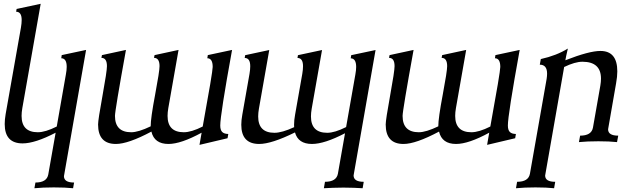

<svg xmlns="http://www.w3.org/2000/svg" viewBox="-20 -752 3340 1016"><path d="M366.7 244.1Q326.7 239.7 264.6 239.7Q205.6 239.7 162.1 244.1L167.5 213.9Q227.5 213.9 235.4 171.4L274.4 -49.8Q165.5 6.8 99.6 6.8Q4.9 6.8 4.9 -95.7Q4.9 -119.1 9.8 -147.9L90.8 -606Q94.7 -628.9 94.7 -646Q94.7 -689.9 65.4 -689.9L67.9 -704.6L195.3 -731.9L98.1 -179.7Q94.2 -157.2 94.2 -138.7Q94.2 -52.2 180.2 -52.2Q220.2 -52.2 280.3 -82.5L328.6 -357.9Q333 -381.3 333 -398.4Q333 -443.4 304.2 -443.8L306.6 -460.4L435.5 -487.8Q319.3 171.4 318.4 180.2Q318.4 213.9 372.1 213.9Z M1035.6 14.6 1046.9 -49.8Q937.5 9.8 871.6 9.8Q796.4 9.8 781.2 -55.7Q658.2 9.8 593.3 9.8Q499 9.8 499 -93.3Q499 -117.7 522.5 -246.3Q545.9 -375 545.9 -401.9Q545.9 -445.8 516.6 -445.8L519.5 -460.4L646.5 -487.8Q588.4 -167 588.4 -138.7Q588.4 -52.2 674.3 -52.2Q712.4 -52.2 777.3 -83.5Q777.3 -126.5 800.8 -250.7Q824.2 -375 824.2 -401.9Q824.2 -445.8 794.9 -445.8L797.9 -460.4L924.8 -487.8L870.6 -179.7Q866.7 -157.2 866.7 -138.7Q866.7 -52.2 952.6 -52.2Q992.7 -52.2 1052.7 -82.5Q1105.5 -371.6 1105.5 -397.9Q1105.5 -443.4 1077.1 -443.8L1079.6 -460.4L1208 -487.8Q1145.5 -144 1145.5 -87.9Q1145.5 -64.5 1155.5 -54Q1165.5 -43.5 1188 -43L1184.1 -20.5Z M1898.9 244.1Q1858.4 241.2 1797.4 240.7Q1737.8 241.2 1693.8 244.1L1699.7 210Q1760.3 210 1768.1 167L1805.7 -46.9Q1696.8 9.8 1630.9 9.8Q1557.6 9.8 1541 -51.3Q1417 9.8 1351.6 9.8Q1256.8 9.8 1256.8 -91.8Q1256.8 -115.7 1262.2 -145L1300.3 -361.3Q1304.2 -384.3 1304.2 -401.4Q1304.2 -445.3 1274.9 -445.3L1277.3 -460L1404.8 -487.3L1350.1 -176.8Q1346.2 -154.3 1346.2 -135.7Q1346.2 -49.3 1432.1 -49.3Q1472.2 -49.3 1536.6 -79.1L1536.1 -92.3Q1536.1 -115.7 1541.5 -145L1579.6 -361.3Q1583.5 -384.3 1583.5 -401.4Q1583.5 -445.3 1554.2 -445.3L1556.6 -460L1684.1 -487.3L1629.4 -176.8Q1625.5 -154.3 1625.5 -135.7Q1625.5 -49.3 1711.4 -49.3Q1751.5 -49.3 1811.5 -79.6L1860.4 -357.4Q1864.7 -380.9 1864.7 -397.9Q1864.7 -442.9 1835.9 -443.4L1838.4 -460L1967.3 -487.3Q1852.1 167 1851.1 176.3Q1851.1 210 1904.8 210Z M2557.6 14.6 2568.8 -49.8Q2459.5 9.8 2393.6 9.8Q2318.4 9.8 2303.2 -55.7Q2180.2 9.8 2115.2 9.8Q2021 9.8 2021 -93.3Q2021 -117.7 2044.4 -246.3Q2067.9 -375 2067.9 -401.9Q2067.9 -445.8 2038.6 -445.8L2041.5 -460.4L2168.5 -487.8Q2110.4 -167 2110.4 -138.7Q2110.4 -52.2 2196.3 -52.2Q2234.4 -52.2 2299.3 -83.5Q2299.3 -126.5 2322.8 -250.7Q2346.2 -375 2346.2 -401.9Q2346.2 -445.8 2316.9 -445.8L2319.8 -460.4L2446.8 -487.8L2392.6 -179.7Q2388.7 -157.2 2388.7 -138.7Q2388.7 -52.2 2474.6 -52.2Q2514.6 -52.2 2574.7 -82.5Q2627.4 -371.6 2627.4 -397.9Q2627.4 -443.4 2599.1 -443.8L2601.6 -460.4L2730 -487.8Q2667.5 -144 2667.5 -87.9Q2667.5 -64.5 2677.5 -54Q2687.5 -43.5 2710 -43L2706.1 -20.5Z M2912.1 244.1Q2872.6 239.7 2813.5 239.7Q2754.4 239.7 2710.4 244.1L2716.3 210Q2776.4 210 2784.2 167.5L2872.6 -334.5Q2875 -350.1 2875 -362.3Q2875 -409.7 2836.4 -409.7L2841.8 -439.5Q2925.3 -458 2984.9 -495.1Q2974.1 -448.7 2971.7 -433.1Q3097.7 -482.4 3157.2 -482.4Q3246.6 -482.4 3246.6 -374.5Q3246.6 -346.7 3240.2 -311.5Q3198.7 -76.7 3197.8 -67.9Q3197.8 -34.2 3251.5 -34.2L3245.1 0Q3205.6 -4.4 3146.5 -4.4Q3087.4 -4.4 3043.5 0L3049.8 -34.2Q3109.9 -34.2 3117.7 -76.7L3156.7 -298.3Q3160.2 -318.8 3160.2 -335.9Q3160.2 -425.3 3062 -425.3Q3022.9 -425.3 2965.3 -397.5Q2865.7 167.5 2864.7 176.8Q2864.7 210 2918 210Z"/></svg>

Font: Kelvinch
Style: Italic
Weight: 400
Italic angle: -10°
Designer: Paul James Miller
Foundry: High-Logic / Made with FontCreator
Version: Version 3.40;July 22, 2017;FontCreator 11.0.0.2388 64-bit